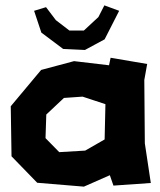

<svg xmlns="http://www.w3.org/2000/svg" viewBox="-20 -695 602 723"><path d="M153.3 -668 108.4 -654.3 135.7 -572.3 217.8 -510.7 299.8 -506.8 374 -546.9 428.7 -654.3 373 -674.8 350.6 -630.9 295.9 -580.1H241.2L190.4 -619.1ZM220.7 -326.2 291 -331.1 377 -302.7 374 -169.9 300.8 -127.9 203.1 -122.1 151.4 -174.8 154.3 -263.7ZM390.6 -449.2 258.8 -464.8 134.8 -431.6 20.5 -294.9 23.4 -106.4 120.1 -6.8 295.9 7.8 393.6 -35.2 407.2 3.9 547.9 -5.9 525.4 -155.3 523.4 -393.6 534.2 -454.1 396.5 -477.5Z"/></svg>

Font: MaokenAssortedSans-Lite
Style: Lite
Weight: 400
Version: Version 1.400